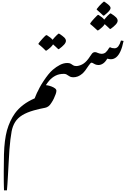

<svg xmlns="http://www.w3.org/2000/svg" viewBox="-20 -1651 1554 2298"><path d="M28 627Q27 604 26.5 580.5Q26 557 25.5 530.5Q25 504 25 471.5Q25 439 25 399Q25 285 27.5 196.5Q30 108 39 38Q48 -32 63 -89Q97 -208 159 -295Q200 -351 258.5 -395.5Q317 -440 395 -474Q401 -490 407.5 -505Q414 -520 422 -539Q444 -586 464 -610Q484 -634 511 -634Q524 -634 548 -629.5Q572 -625 596 -616Q620 -607 637.5 -594Q655 -581 655 -564Q655 -549 646.5 -524.5Q638 -500 625 -472.5Q612 -445 595 -420Q579 -393 560 -379Q541 -365 520 -361Q488 -355 454.5 -347.5Q421 -340 386 -330Q301 -306 246 -272Q191 -238 161 -190Q131 -142 119 -78Q111 -36 104.5 19.5Q98 75 93 138Q88 217 83.5 297Q79 377 75 452Q72 509 69 552Q66 595 63 627Z M527 -1045Q510 -1063 495.5 -1076Q481 -1089 468 -1100.5Q455 -1112 441 -1122V-1131Q448 -1141 460.5 -1156Q473 -1171 487 -1186.5Q501 -1202 513 -1214Q525 -1226 531 -1230H541Q565 -1215 582 -1201.5Q599 -1188 609 -1175Q621 -1190 635 -1205Q649 -1220 661 -1232Q673 -1244 679 -1248H688Q728 -1223 748.5 -1203Q769 -1183 769 -1162Q769 -1141 746.5 -1116Q724 -1091 685 -1063H677Q658 -1081 643 -1095Q628 -1109 615 -1120Q597 -1088 536 -1045Z M459 -543Q450 -543 443 -547Q436 -551 436 -560Q436 -569 455 -604.5Q474 -640 502 -682Q528 -722 557 -758Q586 -794 612 -816Q654 -852 698 -874.5Q742 -897 785 -897Q813 -897 827.5 -888Q842 -879 855 -870Q868 -861 888 -861Q904 -861 912 -846.5Q920 -832 920 -808Q920 -773 901.5 -750Q883 -727 854 -727Q833 -727 820 -733Q807 -739 796.5 -747Q786 -755 774 -761Q762 -767 744 -767Q687 -767 645 -745.5Q603 -724 570 -687Q558 -673 548 -659.5Q538 -646 528 -630Q518 -614 505 -592Q488 -563 478.5 -553Q469 -543 459 -543Z M1146 -1287Q1127 -1305 1112.5 -1318Q1098 -1331 1085.5 -1342Q1073 -1353 1060 -1363V-1372Q1067 -1383 1079.5 -1398Q1092 -1413 1106.5 -1428.5Q1121 -1444 1133 -1456Q1145 -1468 1150 -1472H1160Q1185 -1456 1201.5 -1442.5Q1218 -1429 1227 -1416Q1245 -1439 1267 -1461.5Q1289 -1484 1298 -1490H1307Q1349 -1464 1368.5 -1444Q1388 -1424 1388 -1403Q1388 -1382 1365 -1357Q1342 -1332 1304 -1305H1295Q1277 -1323 1261.5 -1336.5Q1246 -1350 1233 -1362Q1215 -1329 1154 -1287ZM1216 -1464Q1206 -1474 1191 -1488Q1176 -1502 1161.5 -1514.5Q1147 -1527 1138 -1535V-1543Q1151 -1561 1168 -1580Q1185 -1599 1200.5 -1613Q1216 -1627 1221 -1631H1229Q1270 -1603 1286.5 -1586.5Q1303 -1570 1303 -1555Q1303 -1539 1284.5 -1518Q1266 -1497 1225 -1464Z M854 -726Q840 -726 830.5 -741Q821 -756 821 -779Q821 -818 841.5 -839Q862 -860 887 -860Q924 -860 962.5 -879.5Q1001 -899 1035 -944Q1043 -954 1047 -960.5Q1051 -967 1058 -977Q1065 -987 1078 -1005Q1086 -1017 1096 -1022Q1106 -1027 1118 -1027Q1131 -1027 1152 -1017Q1163 -1013 1173.5 -1010Q1184 -1007 1195 -1007Q1226 -1007 1246 -1025Q1266 -1043 1289 -1082L1300 -1085Q1310 -1079 1323 -1076Q1336 -1073 1351 -1073Q1378 -1073 1396.5 -1097.5Q1415 -1122 1428 -1166L1459 -1161Q1444 -1086 1422 -1037.5Q1400 -989 1371 -965.5Q1342 -942 1306 -942Q1297 -942 1286.5 -944Q1276 -946 1264 -949Q1240 -908 1213 -890.5Q1186 -873 1160 -873Q1130 -873 1107 -887Q1085 -901 1076 -901Q1064 -901 1041 -866Q1020 -833 1001 -808.5Q982 -784 966 -770Q939 -747 912.5 -736.5Q886 -726 854 -726Z"/></svg>

Font: Noto Nastaliq Urdu Medium
Style: Regular
Weight: 500
Designer: Monotype Design Team (Patrick Giasson: type design, Kamal Mansour: OpenType code, Glenda Bellarosa). Updated by Simon Co
Foundry: Monotype Imaging Inc., Simon Cozens
Version: Version 3.007